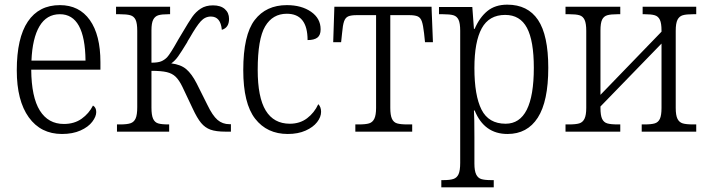

<svg xmlns="http://www.w3.org/2000/svg" viewBox="-20 -565 3031 824"><path d="M52 -263Q52 -402 99.5 -472.5Q147 -543 237 -543Q320 -543 365.5 -479Q411 -415 411 -298V-266H114Q115 -148 151 -90.5Q187 -33 254 -33Q299 -33 330.5 -55.5Q362 -78 379 -112Q393 -104 393 -84Q393 -65 376 -42.5Q359 -20 325.5 -5Q292 10 246 10Q155 10 103.5 -61.5Q52 -133 52 -263ZM347 -305Q345 -504 237 -504Q180 -504 149.5 -452.5Q119 -401 115 -305Z M482 -31H496Q525 -31 540 -36Q555 -41 562 -56.5Q569 -72 569 -105V-433Q569 -465 562 -480Q555 -495 539.5 -499.5Q524 -504 493 -504H478V-536H710V-504H704Q674 -504 659.5 -499.5Q645 -495 637.5 -480.5Q630 -466 630 -435V-296Q657 -296 671 -301.5Q685 -307 697 -319Q711 -334 745 -395Q754 -409 763 -425Q790 -471 805 -492.5Q820 -514 841.5 -528Q863 -542 894 -542Q927 -542 945 -526Q963 -510 963 -484Q963 -446 932 -437Q927 -494 885 -494Q860 -494 841.5 -473.5Q823 -453 795 -404Q793 -400 789.5 -395Q786 -390 783 -383Q758 -342 744.5 -323Q731 -304 715 -293Q756 -288 779.5 -268Q803 -248 824 -207L870 -115Q892 -69 913.5 -50.5Q935 -32 965 -32H971V0H948Q907 0 883.5 -8.5Q860 -17 843 -37.5Q826 -58 807 -99L763 -192Q749 -221 734 -235.5Q719 -250 695.5 -255.5Q672 -261 630 -261V-103Q630 -71 637 -55.5Q644 -40 658.5 -35.5Q673 -31 702 -31H706V0H482Z M1024 -264Q1024 -415 1073 -479Q1122 -543 1211 -543Q1274 -543 1315 -514.5Q1356 -486 1356 -439Q1356 -414 1342 -403.5Q1328 -393 1300 -393Q1300 -506 1211 -506Q1150 -506 1118 -452Q1086 -398 1086 -265Q1086 -147 1120.5 -90.5Q1155 -34 1224 -34Q1267 -34 1298 -57.5Q1329 -81 1346 -118Q1358 -106 1358 -85Q1358 -63 1341 -41Q1324 -19 1291.5 -4.5Q1259 10 1215 10Q1126 10 1075 -55.5Q1024 -121 1024 -264Z M1505 -31H1520Q1549 -31 1564 -35.5Q1579 -40 1586.5 -55.5Q1594 -71 1594 -102V-500H1511Q1486 -500 1474 -494.5Q1462 -489 1456.5 -473Q1451 -457 1448 -422L1444 -384H1410L1415 -536H1832L1838 -384H1804L1800 -422Q1796 -457 1790.5 -473Q1785 -489 1773 -494.5Q1761 -500 1736 -500H1655V-102Q1655 -71 1662 -55.5Q1669 -40 1684 -35.5Q1699 -31 1728 -31H1749V0H1505Z M1874 208H1883Q1911 208 1926 203Q1941 198 1948 182.5Q1955 167 1955 134V-433Q1955 -465 1948 -480Q1941 -495 1926 -499.5Q1911 -504 1880 -504H1864V-535H2007L2014 -441H2017Q2038 -490 2071.5 -517.5Q2105 -545 2157 -545Q2245 -545 2289 -479.5Q2333 -414 2333 -274Q2333 -130 2288 -60Q2243 10 2158 10Q2058 10 2017 -91H2014Q2016 -60 2016 24V137Q2016 168 2023.5 183.5Q2031 199 2045.5 203.5Q2060 208 2088 208H2099V239H1874ZM2271 -274Q2271 -390 2241.5 -445.5Q2212 -501 2148 -501Q2079 -501 2047.5 -443.5Q2016 -386 2016 -273Q2016 -155 2046.5 -94.5Q2077 -34 2150 -34Q2271 -34 2271 -274Z M2407 -31H2422Q2451 -31 2466 -35.5Q2481 -40 2488.5 -55.5Q2496 -71 2496 -102V-433Q2496 -464 2489 -479.5Q2482 -495 2467 -499.5Q2452 -504 2423 -504H2407V-536H2642V-504H2631Q2601 -504 2586 -499.5Q2571 -495 2564 -480.5Q2557 -466 2557 -434V-158L2819 -429V-434Q2819 -465 2812 -480Q2805 -495 2790 -499.5Q2775 -504 2746 -504H2738V-536H2968V-504H2955Q2925 -504 2910 -499.5Q2895 -495 2887.5 -480Q2880 -465 2880 -433V-102Q2880 -70 2887.5 -55Q2895 -40 2910 -35.5Q2925 -31 2955 -31H2968V0H2734V-31H2746Q2775 -31 2790 -35.5Q2805 -40 2812 -55Q2819 -70 2819 -102V-378L2557 -108V-102Q2557 -70 2564 -55Q2571 -40 2586 -35.5Q2601 -31 2631 -31H2642V0H2407Z"/></svg>

Font: Noto Serif NarrowLight
Style: Regular
Weight: 300
Width: 4
Designer: Monotype Design Team
Foundry: Monotype Imaging Inc.
Version: Version 1.001